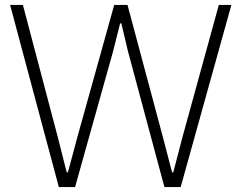

<svg xmlns="http://www.w3.org/2000/svg" viewBox="-20 -760 977 780"><path d="M21 -740H73L215 -202L251 -60H256L294 -202L444 -740H498L642 -202L679 -60H684L721 -202L869 -740H920L714 0H648L500 -551L473 -665H468L439 -550L285 0H219Z"/></svg>

Font: Encode Sans Narrow
Style: ExtraLight
Weight: 200
Designer: Pablo Impallari, Andres Torresi
Foundry: Pablo Impallari, Andres Torresi
Version: Version 1.000; ttfautohint (v1.00) -l 8 -r 50 -G 200 -x 14 -